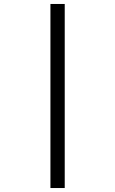

<svg xmlns="http://www.w3.org/2000/svg" viewBox="-20 -812 580 967"><path d="M234 -792H306V135H234Z"/></svg>

Font: lkannada85
Style: Book
Weight: 400
Designer: Jelle Bosma - Monotype Design Team
Foundry: Monotype Imaging Inc.
Version: Version 2.003